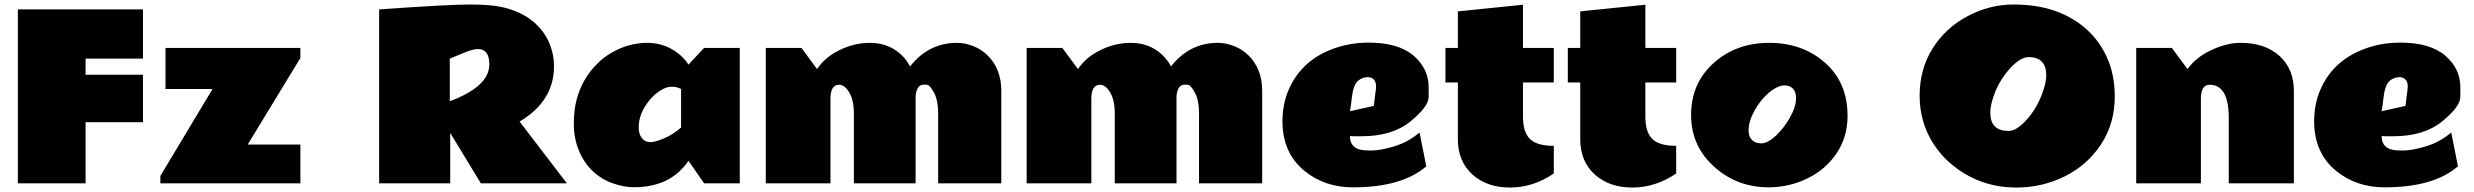

<svg xmlns="http://www.w3.org/2000/svg" viewBox="-20 -822 11096 861"><path d="M60.1 -779.8H621.1V-559.1H363.8V-486.8H621.1V-273.9H363.8V0H60.1Z M933.1 -422.9H722.2V-606.9H1327.1V-562L1090.8 -173.8H1327.1V0H699.2V-33.2Z M2464.4 -524.9Q2464.4 -368.7 2310.1 -276.9L2522 0H2136.2L1999 -226.1V0H1680.2V-779.8Q1989.7 -801.8 2085.9 -801.8Q2182.1 -801.8 2232.4 -790Q2371.1 -758.3 2430.7 -654.3Q2463.9 -594.7 2464.4 -524.9ZM2174.3 -533.2Q2174.3 -602.1 2123 -602.1Q2101.1 -602.1 2062 -585.9L1997.1 -559.1V-368.2Q2174.3 -434.1 2174.3 -533.2Z M2638.7 -54.2Q2599.6 -90.3 2576.4 -145.8Q2553.2 -201.2 2553.2 -265.1Q2553.2 -329.1 2565.9 -376Q2591.3 -469.2 2654.8 -532.7Q2685.1 -564 2722.2 -585.4Q2798.3 -629.9 2883.1 -629.9Q2967.8 -629.9 3031.7 -573.7Q3052.2 -555.7 3067.4 -532.2L3137.2 -606.9H3297.4V0H3137.2L3067.4 -101.1Q2987.3 17.1 2824.7 17.6Q2823.7 17.6 2822.3 17.6Q2778.3 17.6 2728 0Q2677.7 -17.6 2638.7 -54.2ZM3034.2 -422.9Q3016.6 -433.1 2992.2 -433.1Q2967.8 -433.1 2940.7 -415.8Q2913.6 -398.4 2892.1 -372.1Q2844.2 -313 2844.2 -252Q2844.2 -209 2870.6 -191.4Q2881.3 -184.6 2897 -184.6Q2917 -184.6 2956.1 -200.7Q2995.1 -216.8 3034.2 -250Z M4061 -523.9Q4144 -629.9 4272 -629.9Q4307.1 -629.9 4344.5 -615.2Q4381.8 -600.6 4409.7 -572.8Q4470.2 -512.2 4470.2 -414.1V0H4187V-313Q4187 -373 4168 -407.5Q4148.9 -441.9 4135.7 -442.1Q4122.6 -442.4 4122.6 -442.4Q4096.7 -442.4 4088.4 -408.2Q4085.9 -398.4 4085.9 -386.2V0H3809.1V-313Q3809.1 -373 3788.3 -407.5Q3767.6 -441.9 3743.2 -441.9Q3704.1 -441.9 3704.1 -378.9V0H3414.1V-606.9H3574.2L3644 -512.2Q3679.7 -565.9 3745.8 -597.9Q3812 -629.9 3880.9 -629.9Q3970.2 -629.9 4028.8 -569.3Q4047.9 -549.8 4061 -523.9Z M5231 -523.9Q5314 -629.9 5441.9 -629.9Q5477.1 -629.9 5514.4 -615.2Q5551.8 -600.6 5579.6 -572.8Q5640.1 -512.2 5640.1 -414.1V0H5356.9V-313Q5356.9 -373 5337.9 -407.5Q5318.8 -441.9 5305.7 -442.1Q5292.5 -442.4 5292.5 -442.4Q5266.6 -442.4 5258.3 -408.2Q5255.9 -398.4 5255.9 -386.2V0H4979V-313Q4979 -373 4958.3 -407.5Q4937.5 -441.9 4913.1 -441.9Q4874 -441.9 4874 -378.9V0H4584V-606.9H4744.1L4814 -512.2Q4849.6 -565.9 4915.8 -597.9Q4981.9 -629.9 5050.8 -629.9Q5140.1 -629.9 5198.7 -569.3Q5217.8 -549.8 5231 -523.9Z M6085 -210.9Q6085 -210.9 6058.1 -210.9Q6045.4 -210.9 6033.7 -211.9Q6033.7 -153.8 6095.7 -148.4Q6112.8 -147 6128.9 -147Q6170.4 -147 6233.2 -166Q6295.9 -185.1 6345.7 -228L6376 -76.2Q6267.1 18.1 6046.9 18.1Q5920.4 18.1 5829.6 -55.7Q5731 -136.2 5731 -278.8Q5731 -386.2 5786.6 -471.7Q5838.4 -549.8 5926.8 -590.3Q6015.1 -630.9 6117.7 -630.9Q6250.5 -630.9 6318.6 -572.8Q6386.7 -514.6 6386.7 -429.7Q6386.7 -429.7 6386.5 -386.7Q6386.2 -343.8 6304.7 -277.3Q6223.1 -210.9 6085 -210.9ZM6150.9 -433.1Q6150.9 -476.1 6110.8 -476.1Q6064.9 -471.7 6051.3 -428.7Q6044.4 -408.2 6041.7 -381.1Q6039.1 -354 6033.7 -323.2L6140.6 -347.2L6149.9 -421.9Z M6947.8 -43.9Q6855 19 6751.2 19Q6647.5 19 6582.5 -39.8Q6517.6 -98.6 6517.6 -198.2V-452.1H6461.9V-606.9H6517.6V-771L6809.6 -800.8V-606.9H6947.8V-452.1H6809.6V-298.8Q6809.6 -230 6840.6 -199Q6871.6 -168 6947.8 -168Z M7496.6 -43.9Q7403.8 19 7300 19Q7196.3 19 7131.3 -39.8Q7066.4 -98.6 7066.4 -198.2V-452.1H7010.7V-606.9H7066.4V-771L7358.4 -800.8V-606.9H7496.6V-452.1H7358.4V-298.8Q7358.4 -230 7389.4 -199Q7420.4 -168 7496.6 -168Z M7912.1 18.1Q7772.5 18.1 7671.4 -70.3Q7563.5 -164.1 7563.5 -306.4Q7563.5 -448.7 7664.6 -539.3Q7765.6 -629.9 7914.1 -629.9Q8062.5 -629.9 8163.6 -541.3Q8264.6 -452.6 8265.1 -304.2Q8265.1 -303.2 8265.1 -302.2Q8265.1 -208.5 8216.6 -135.5Q8168 -62.5 8086.4 -22.5Q8004.9 17.6 7912.1 18.1ZM8006.8 -434.1Q7997.1 -439 7981.7 -439Q7966.3 -439 7947.8 -429.9Q7929.2 -420.9 7911.1 -405.3Q7873 -372.1 7847.2 -324.7Q7821.3 -277.3 7821.3 -237.5Q7821.3 -197.8 7851.6 -184.1Q7862.3 -179.2 7877.9 -179.2Q7893.6 -179.2 7910.6 -188.7Q7927.7 -198.2 7944.8 -214.4Q7980.5 -248 8007.3 -296.1Q8034.2 -344.2 8034.2 -382.3Q8034.2 -420.4 8006.8 -434.1Z M9022.9 19Q8849.6 19 8722.2 -93.3Q8681.6 -128.9 8651.9 -174.8Q8588.4 -272 8588.4 -392.3Q8588.4 -512.7 8647 -605.5Q8705.6 -698.2 8804.2 -750Q8902.8 -801.8 9008.5 -801.8Q9114.3 -801.8 9194.8 -773.4Q9275.4 -745.1 9335.2 -692.1Q9395 -639.2 9429.2 -562.5Q9463.4 -485.8 9463.4 -389.2Q9463.4 -269 9402.3 -175.5Q9341.3 -82 9239.7 -31.5Q9138.2 19 9022.9 19ZM9156.2 -483.4Q9156.2 -565.9 9077.1 -565.9Q9043 -565.9 9001 -522.9Q8938 -458 8913.1 -368.2Q8905.3 -339.8 8905.3 -315.9Q8905.3 -234.9 8987.3 -234.9Q8987.8 -234.9 8987.8 -234.9Q9020.5 -234.9 9062 -278.3Q9123 -342.8 9148.4 -434.6Q9156.2 -462.9 9156.2 -483.4Z M9888.7 -441.9Q9849.6 -441.9 9849.6 -378.9V0H9559.6V-606.9H9719.7L9789.6 -512.2Q9828.6 -566.4 9897.7 -598.1Q9966.8 -629.9 10026.9 -629.9Q10137.2 -629.9 10201.9 -571.3Q10266.6 -512.7 10266.6 -414.1V0H9974.6V-293Q9974.6 -441.9 9888.7 -441.9Z M10711.4 -210.9Q10711.4 -210.9 10684.6 -210.9Q10671.9 -210.9 10660.2 -211.9Q10660.2 -153.8 10722.2 -148.4Q10739.3 -147 10755.4 -147Q10796.9 -147 10859.6 -166Q10922.4 -185.1 10972.2 -228L11002.4 -76.2Q10893.6 18.1 10673.3 18.1Q10546.9 18.1 10456.1 -55.7Q10357.4 -136.2 10357.4 -278.8Q10357.4 -386.2 10413.1 -471.7Q10464.8 -549.8 10553.2 -590.3Q10641.6 -630.9 10744.1 -630.9Q10877 -630.9 10945.1 -572.8Q11013.2 -514.6 11013.2 -429.7Q11013.2 -429.7 11012.9 -386.7Q11012.7 -343.8 10931.2 -277.3Q10849.6 -210.9 10711.4 -210.9ZM10777.3 -433.1Q10777.3 -476.1 10737.3 -476.1Q10691.4 -471.7 10677.7 -428.7Q10670.9 -408.2 10668.2 -381.1Q10665.5 -354 10660.2 -323.2L10767.1 -347.2L10776.4 -421.9Z"/></svg>

Font: Fz Rammetto One
Style: Regular
Weight: 400
Designer: Vernon Adams
Foundry: Vernon Adams
Version: Vit hóa bi c Thuy @ FontZin.Com